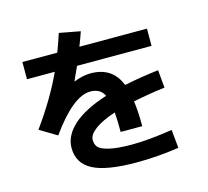

<svg xmlns="http://www.w3.org/2000/svg" viewBox="-119 -953 1239 1142"><g transform="rotate(-15 500.0 -382.0)"><path d="M836 -83 847 30Q715 50 587 50Q399 50 316 5.5Q233 -39 233 -133Q233 -208 302.5 -271.5Q372 -335 512 -380Q489 -429 427 -429Q321 -429 176 -226L71 -289Q188 -452 254 -597H83V-703H298Q318 -756 337 -814L466 -790Q454 -754 434 -703H850V-597H391Q379 -569 353 -513L354 -511Q409 -533 457 -533Q591 -533 638 -413Q745 -435 850 -447L860 -337Q772 -327 664 -305Q673 -239 673 -150H540Q540 -227 536 -271Q454 -244 410.5 -211.5Q367 -179 367 -147Q367 -119 382 -101.5Q397 -84 447 -72Q497 -60 587 -60Q689 -60 836 -83Z"/></g></svg>

Font: Mplus 1p Bold
Style: Bold
Weight: 700
Version: Version 1.061